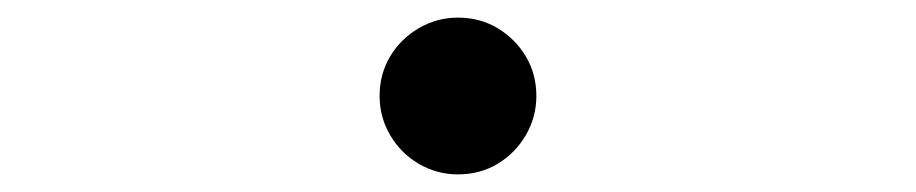

<svg xmlns="http://www.w3.org/2000/svg" viewBox="-20 -489 1040 218"><path d="M500 -469Q525 -469 545 -457Q565 -445 577 -425Q589 -405 589 -380Q589 -356 577 -335.5Q565 -315 545 -303Q525 -291 500 -291Q476 -291 455.5 -303Q435 -315 423 -335.5Q411 -356 411 -380Q411 -405 423 -425Q435 -445 455.5 -457Q476 -469 500 -469Z"/></svg>

Font: Noto Sans JP ExtraLight
Style: Regular
Weight: 250
Designer: Ryoko NISHIZUKA  (kana, bopomofo & ideographs); Paul D. Hunt (Latin, Greek & Cyrillic); Sandoll Communications , Soo-you
Foundry: Adobe
Version: Version 2.004-H2;hotconv 1.0.118;makeotfexe 2.5.65603